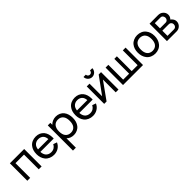

<svg xmlns="http://www.w3.org/2000/svg" viewBox="358 -2449 4380 4380"><g transform="rotate(-45 2548.0 -259.0)"><path d="M534.5 0H441.5V-475H165.5V0H73V-562.5H534.5Z M787.5 -133.5Q810 -103.5 845.2 -88.2Q880.5 -73 920 -73Q981 -73 1021 -101Q1061 -128.5 1081.5 -172L1171 -140.5Q1137 -65 1070 -24Q1006 15.5 924 15.5Q861.5 15.5 805.5 -8.5Q750.5 -32.5 714 -77Q649 -159 649 -278Q649 -406.5 714 -486.5Q750 -531.5 803.5 -554.8Q857 -578 920 -578Q1046 -578 1119 -489.5Q1180.5 -412 1180.5 -283.5L1179.5 -255H749Q753 -180 787.5 -133.5ZM788.5 -435.5Q758 -395 751 -332.5H1084.5Q1079 -400 1050 -437.5Q1028.5 -466 994 -481Q959.5 -496 920 -495Q881 -496 846.8 -480.8Q812.5 -465.5 788.5 -435.5Z M1823 -282.5Q1823 -154 1760.5 -75Q1743 -53 1721.2 -36.2Q1699.5 -19.5 1674.5 -8Q1649.5 3.5 1621.8 9.5Q1594 15.5 1565.5 15.5Q1512.5 15.5 1467.5 -1.5Q1422.5 -18.5 1389.5 -53V250H1296V-562.5H1379V-499Q1413.5 -536.5 1462.5 -557.2Q1511.5 -578 1565.5 -578Q1624.5 -578 1675.2 -555.2Q1726 -532.5 1760.5 -488.5Q1793 -448 1808 -394.2Q1823 -340.5 1823 -282.5ZM1724 -282.5Q1724 -379.5 1684.5 -431.5Q1662 -463 1628.2 -478.5Q1594.5 -494 1551 -494Q1511.5 -494 1478.5 -479.5Q1445.5 -465 1423 -436.5Q1379 -381.5 1379 -282.5Q1379 -235.5 1389.8 -194.8Q1400.5 -154 1423 -127Q1446 -98.5 1480.2 -84.2Q1514.5 -70 1554 -70Q1594.5 -70 1628.8 -85.5Q1663 -101 1685.5 -132.5Q1724 -184 1724 -282.5Z M2044.5 -133.5Q2067 -103.5 2102.2 -88.2Q2137.5 -73 2177 -73Q2238 -73 2278 -101Q2318 -128.5 2338.5 -172L2428 -140.5Q2394 -65 2327 -24Q2263 15.5 2181 15.5Q2118.5 15.5 2062.5 -8.5Q2007.5 -32.5 1971 -77Q1906 -159 1906 -278Q1906 -406.5 1971 -486.5Q2007 -531.5 2060.5 -554.8Q2114 -578 2177 -578Q2303 -578 2376 -489.5Q2437.5 -412 2437.5 -283.5L2436.5 -255H2006Q2010 -180 2044.5 -133.5ZM2045.5 -435.5Q2015 -395 2008 -332.5H2341.5Q2336 -400 2307 -437.5Q2285.5 -466 2251 -481Q2216.5 -496 2177 -495Q2138 -496 2103.8 -480.8Q2069.5 -465.5 2045.5 -435.5Z M2937.5 -767.5Q2938 -739 2926.5 -712.8Q2915 -686.5 2895.5 -667Q2876 -647.5 2850 -636Q2824 -624.5 2795.5 -625Q2767 -624.5 2740.8 -636Q2714.5 -647.5 2695 -667Q2675.5 -686.5 2664 -712.8Q2652.5 -739 2653 -767.5H2728Q2728 -739.5 2747.5 -719.5Q2767.5 -700 2795.5 -700Q2823.5 -700 2843 -719.5Q2862.5 -739.5 2862.5 -767.5ZM3014.5 0H2925V-412.5L2630 0H2553V-562.5H2642.5V-156L2938.5 -562.5H3014.5Z M3160.5 -562.5H3250V-84.5H3442.5V-562.5H3525V-84.5H3716.5V-562.5H3806V0H3160.5Z M3985.5 -77Q3920.5 -159 3920.5 -282.5Q3920.5 -406.5 3985.5 -486.5Q4021 -530.5 4075 -554Q4129.5 -578 4191.5 -578Q4254.5 -578 4308.5 -554.8Q4362.5 -531.5 4397.5 -486.5Q4463.5 -407.5 4463.5 -282.5Q4463.5 -158.5 4397.5 -77Q4361.5 -31.5 4308 -8Q4254.5 15.5 4191.5 15.5Q4130 15.5 4075.8 -8Q4021.5 -31.5 3985.5 -77ZM4324 -430Q4303 -460 4267.5 -475.2Q4232 -490.5 4191.5 -490.5Q4151 -490.5 4116 -475.2Q4081 -460 4060 -430Q4019.5 -379 4019.5 -282.5Q4019.5 -186.5 4060 -133.5Q4082.5 -103.5 4117.2 -88.2Q4152 -73 4191.5 -73Q4232 -73 4266.8 -88.2Q4301.5 -103.5 4324 -133.5Q4364.5 -186.5 4364.5 -282.5Q4364.5 -379 4324 -430Z M4853 -562.5Q4929.5 -562.5 4974 -518.5Q5000 -497 5013.5 -467.2Q5027 -437.5 5027 -403Q5027 -353 4997.5 -314.5Q4994 -308 4989.2 -302.8Q4984.5 -297.5 4979 -292.5Q5005 -276.5 5021.5 -252Q5037.5 -234.5 5046.2 -210.2Q5055 -186 5055 -160.5Q5055 -124.5 5040 -92.8Q5025 -61 4997.5 -38.5Q4976.5 -20 4947.8 -10Q4919 0 4890.5 0H4578V-561.5ZM4671.5 -318.5H4853Q4891 -318.5 4914.5 -348Q4932 -372.5 4932 -403Q4929.5 -434 4914.5 -456.5Q4903 -472 4888.5 -478.8Q4874 -485.5 4853 -485.5H4671.5ZM4671.5 -76H4876Q4916.5 -76 4939.5 -102Q4960 -126.5 4960 -160.5Q4962.5 -193 4939.5 -216.5Q4932 -224.5 4924.8 -229.5Q4917.5 -234.5 4909 -237.5Q4900.5 -240.5 4890.5 -241.5Q4880.5 -242.5 4867.5 -242.5H4671.5Z"/></g></svg>

Font: Russisch Sans Medium
Style: Regular
Weight: 500
Width: 4
Designer: Michael Sharanda (font) & Cristiano Sobral (main changes)
Foundry: Michael Sharanda
Version: Version 2.00;September 8, 2020;FontCreator 13.0.0.2681 64-bi